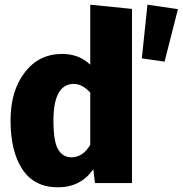

<svg xmlns="http://www.w3.org/2000/svg" viewBox="-20 -781 779 819"><path d="M365 -505V-761L543 -743V0H385L378 -59Q324 18 227 18Q127 18 76 -58Q25 -134 25 -268Q25 -393 85.5 -472Q146 -551 245 -551Q317 -551 365 -505ZM609 -761 739 -742 682 -518 585 -532ZM285 -110Q333 -110 365 -163V-386Q331 -423 295 -423Q208 -423 208 -267Q208 -177 228 -143.5Q248 -110 285 -110Z"/></svg>

Font: FiraGO ExtraBold
Style: Regular
Weight: 800
Designer: bBox Type
Foundry: bBox Type GmbH
Version: Version 1.001;PS 001.001;hotconv 1.0.88;makeotf.lib2.5.64775